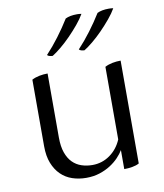

<svg xmlns="http://www.w3.org/2000/svg" viewBox="-88 -856 807 945"><g transform="rotate(-10 315.5 -383.5)"><path d="M308 -40Q356 -40 395 -67.5Q434 -95 454 -142V-505Q471 -514 491.5 -518Q512 -522 533 -522V-8Q519 0 498.5 3.5Q478 7 458 7V-88Q448 -71 430.5 -52.5Q413 -34 389 -18.5Q365 -3 334.5 7Q304 17 267 17Q230 17 197.5 6Q165 -5 141 -28.5Q117 -52 103 -87.5Q89 -123 89 -172V-505Q106 -514 126.5 -518Q147 -522 168 -522V-202Q168 -157 179 -126Q190 -95 209 -76Q228 -57 253.5 -48.5Q279 -40 308 -40ZM383 -782Q370 -759 348 -732.5Q326 -706 301 -680.5Q276 -655 251 -634.5Q226 -614 208 -603Q201 -603 193 -605Q185 -607 181 -612Q214 -647 245.5 -689Q277 -731 303 -773Q325 -784 361 -784Q375 -784 383 -782ZM542 -782Q529 -759 507 -732.5Q485 -706 460 -680.5Q435 -655 410 -634.5Q385 -614 367 -603Q360 -603 352 -605Q344 -607 340 -612Q373 -647 404.5 -689Q436 -731 462 -773Q484 -784 520 -784Q534 -784 542 -782Z"/></g></svg>

Font: Gotu
Style: Regular
Weight: 400
Designer: Sarang Kulkarni & Kailash Malviya
Foundry: Ek Type
Version: Version 2.320;hotconv 1.0.109;makeotfexe 2.5.65596; ttfautoh